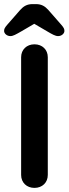

<svg xmlns="http://www.w3.org/2000/svg" viewBox="-22 -916 334 936"><path d="M211 -63V-637C211 -674 184 -700 146 -700C108 -700 81 -674 81 -637V-63C81 -26 108 0 146 0C184 0 211 -26 211 -63ZM261 -740C279 -740 292 -753 292 -765C292 -775 289 -781 277 -795L214 -867C197 -886 180 -896 153 -896H137C110 -896 93 -886 76 -867L13 -795C1 -781 -2 -775 -2 -765C-2 -753 11 -740 29 -740C42 -740 57 -749 80 -762L145 -800L210 -762C232 -749 248 -740 261 -740Z"/></svg>

Font: Hotpoint
Style: Bold
Weight: 700
Designer: Andrew Paglinawan, Luciano Perondi, Riccardo Olocco
Foundry: CAST Cooperativa Anonima Servizi Tipografici
Version: Version 1.000;PS 2.1;hotconv 16.6.51;makeotf.lib2.5.65220